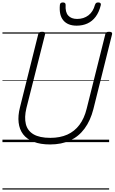

<svg xmlns="http://www.w3.org/2000/svg" viewBox="-20 -1163 938 1571"><path d="M390 19Q310 19 254.5 -3Q199 -25 169 -64.5Q139 -104 132.5 -160Q126 -216 143 -283L293 -884Q296 -894 302.5 -898.5Q309 -903 325 -903Q339 -903 345.5 -898.5Q352 -894 349 -883L196 -278Q178 -203 191.5 -148Q205 -93 254.5 -64Q304 -35 392 -35Q471 -35 530.5 -61.5Q590 -88 630 -141.5Q670 -195 689 -273L842 -884Q844 -894 851 -898.5Q858 -903 873 -903Q902 -903 897 -883L744 -270Q720 -176 672 -111Q624 -46 553.5 -13.5Q483 19 390 19ZM607 -953Q535 -953 498.5 -996Q462 -1039 470 -1123Q471 -1133 477 -1138Q483 -1143 495 -1143Q506 -1143 511.5 -1138Q517 -1133 517 -1123Q513 -1064 538 -1036Q563 -1008 611 -1008Q665 -1008 703.5 -1037.5Q742 -1067 757 -1123Q761 -1134 766.5 -1138.5Q772 -1143 784 -1143Q796 -1143 801.5 -1137.5Q807 -1132 805 -1122Q791 -1064 763 -1026.5Q735 -989 695.5 -971Q656 -953 607 -953ZM0 378H873V388H0ZM0 -20H873V0H0ZM0 -505H873V-500H0ZM0 -898H873V-888H0Z"/></svg>

Font: Playwrite DE SAS Guides
Style: Regular
Weight: 400
Designer: Veronika Burian, José Scaglione
Foundry: TypeTogether
Version: Version 1.003